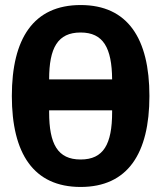

<svg xmlns="http://www.w3.org/2000/svg" viewBox="-20 -730 640 762"><path d="M300 12C487 12 573 -121 573 -349C573 -577 487 -710 300 -710C113 -710 27 -577 27 -349C27 -121 113 12 300 12ZM300 -97C209 -97 175 -158 175 -285V-292H425V-285C425 -158 391 -97 300 -97ZM300 -601C390 -601 424 -540 425 -415H175C175 -540 209 -601 300 -601Z"/></svg>

Font: IBM Plex Mono
Style: Bold
Weight: 700
Monospace: yes
Designer: Mike Abbink, Paul van der Laan, Pieter van Rosmalen
Foundry: Bold Monday
Version: Version 2.004